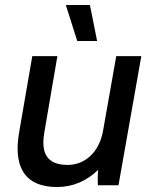

<svg xmlns="http://www.w3.org/2000/svg" viewBox="-20 -746 615 773"><path d="M210 7C272 7 329 -17 375 -62C373 -41 373 -13 374 0H457L549 -520H448L395 -220C380 -134 323 -82 252 -82C154 -82 147 -149 159 -216L211 -520H110L57 -213C34 -81 74 7 210 7ZM291 -581H371L342 -726H245Z"/></svg>

Font: Fixel Text 20240404 Medium
Style: Italic
Weight: 500
Width: 4
Italic angle: -10°
Designer: AlfaBravo + MacPaw
Foundry: Kyrylo Tkachov, Marchela Mozhyna, Serhii Makarenko, Maria Weinstein, Zakhar Kryvoshyya
Version: Version 1.211;Glyphs 3.2 (3225)